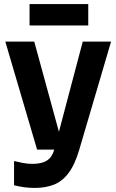

<svg xmlns="http://www.w3.org/2000/svg" viewBox="-20 -734 571 942"><path d="M151 188Q122 188 97.5 184.5Q73 181 49 175V56Q69 61 92 65.5Q115 70 139 70Q185 70 210.5 53.5Q236 37 246 0L386 -530H525L369 0Q347 75 315.5 116Q284 157 243 172.5Q202 188 151 188ZM162 0 6 -530H148L293 0ZM125 -609V-714H413V-609Z"/></svg>

Font: Radio Canada Big SemiBold
Style: Regular
Weight: 600
Designer: Étienne Aubert Bonn
Foundry: Coppers and Brasses
Version: Version 1.001